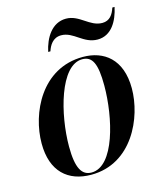

<svg xmlns="http://www.w3.org/2000/svg" viewBox="-113 -827 778 920"><g transform="rotate(-15 276.5 -367.0)"><path d="M423 -608C492 -608 527 -672 541 -738H530C519 -705 502 -679 465 -679C402 -679 368 -744 301 -744C231 -744 192 -679 178 -612H189C198 -639 216 -673 258 -673C320 -673 352 -608 423 -608ZM226 10C429 10 520 -196 520 -340C520 -486 435 -546 332 -546C126 -546 34 -345 34 -196C34 -57 111 10 226 10ZM230 0C182 0 157 -40 157 -148C157 -307 216 -536 326 -536C376 -536 396 -496 396 -387C396 -228 343 0 230 0Z"/></g></svg>

Font: Noto Serif Display SemiCondensed SemiBold
Style: Italic
Weight: 600
Width: 4
Italic angle: -12°
Designer: Monotype Design Team
Foundry: Monotype Imaging Inc.
Version: Version 2.009